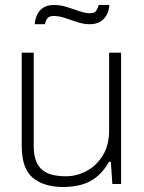

<svg xmlns="http://www.w3.org/2000/svg" viewBox="-20 -737 578 769"><path d="M232 12Q157 12 112 -24.5Q67 -61 67 -153V-526H115V-153Q115 -115 125 -91Q135 -67 152.5 -54Q170 -41 193.5 -36Q217 -31 244 -31Q287 -31 326.5 -52Q366 -73 391.5 -114Q417 -155 417 -213V-526H465V0H430L424 -89H417Q393 -48 364 -26Q335 -4 301.5 4Q268 12 232 12ZM119 -640Q121 -662 129.5 -679.5Q138 -697 154.5 -707Q171 -717 196 -717Q222 -717 247.5 -709Q273 -701 297 -692.5Q321 -684 342 -684Q359 -684 366 -695Q373 -706 375 -717H418Q417 -695 407.5 -677.5Q398 -660 381 -650Q364 -640 339 -640Q315 -640 289.5 -648.5Q264 -657 240 -665Q216 -673 195 -673Q176 -673 169 -662.5Q162 -652 160 -640Z"/></svg>

Font: Archivo SemiBold Thin
Style: Regular
Weight: 250
Version: Version 2.001